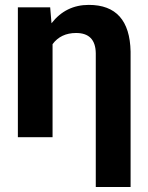

<svg xmlns="http://www.w3.org/2000/svg" viewBox="-20 -558 604 781"><path d="M52.7 0ZM184.1 -528.3 189.5 -463.4Q247.6 -538.1 341.3 -538.1Q507.3 -538.1 511.2 -348.1V202.6H369.6V-341.8Q368.2 -423.8 289.6 -423.8Q227.5 -423.8 193.8 -378.4V0H52.7V-528.3Z"/></svg>

Font: Roboto
Style: Bold
Weight: 700
Designer: Google
Version: Version 2.134; 2016; ttfautohint (v1.6)